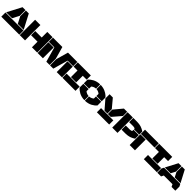

<svg xmlns="http://www.w3.org/2000/svg" viewBox="882 -3444 6188 6188"><g transform="rotate(45 3975.5 -350.0)"><path d="M291 -210H21L277.8 -700.2H411.1V-440.9ZM9.8 0V-189.9H831.1V0ZM431.2 -440.9V-700.2H563L819.8 -210H550.8Z M1090.8 0H850.6V-700.2H1090.8ZM1110.8 -255.9V-445.8H1405.8V-700.2H1646V0H1405.8V-255.9Z M2092.8 -700.2 2210.9 -283.2V0H2063L1918 -509.8H1665.5V-700.2ZM1665.5 0V-490.2H1905.8V0ZM2231 0V-283.2L2348.6 -700.2H2775.9V-509.8H2523.9L2378.9 0ZM2535.6 0V-490.2H2775.9V0Z M3390.6 -700.2V-509.8H3213.9V-210H2973.6V-509.8H2795.4V-700.2ZM2795.4 -1V-190.9H3390.6V-1Z M3650.4 -359.9H3410.2V-532.2Q3436.5 -564 3473.4 -593Q3510.3 -622.1 3560.1 -649.4Q3609.9 -676.8 3674.8 -693.4Q3739.7 -710 3808.6 -710V-520Q3755.4 -516.6 3714.6 -497.6Q3673.8 -478.5 3650.4 -455.1ZM3410.2 -168V-339.8H3650.4V-245.1Q3673.8 -221.7 3714.6 -202.6Q3755.4 -183.6 3808.6 -180.2V9.8Q3739.7 9.8 3675 -6.6Q3610.4 -22.9 3560.5 -50.5Q3510.7 -78.1 3473.9 -107.2Q3437 -136.2 3410.2 -168ZM3828.6 9.8V-180.2Q3880.4 -183.6 3920.7 -202.4Q3960.9 -221.2 3985.4 -245.1V-339.8H4225.6V-168Q4199.2 -136.2 4162.6 -107.2Q4126 -78.1 4076.4 -50.5Q4026.9 -22.9 3962.2 -6.6Q3897.5 9.8 3828.6 9.8ZM3828.6 -520V-710Q3884.3 -710 3937.7 -698.7Q3991.2 -687.5 4033.2 -669.7Q4075.2 -651.9 4113 -627.9Q4150.9 -604 4177.5 -580.6Q4204.1 -557.1 4225.6 -532.2V-359.9H3985.4V-455.1Q3960.9 -479 3920.7 -497.8Q3880.4 -516.6 3828.6 -520Z M4503.4 -210 4245.1 -509.8V-700.2H4393.6L4636.2 -410.2V-210ZM4367.2 0V-189.9H4926.3V0ZM4656.2 -210V-410.2L4898.4 -700.2H5046.4V-509.8L4788.6 -210Z M5065.9 0V-700.2H5306.2V0ZM5326.2 -166V-356H5510.3Q5575.7 -356 5601.1 -384.8V-435.1H5841.3V-270Q5816.4 -253.9 5800.5 -244.4Q5784.7 -234.9 5749.5 -218Q5714.4 -201.2 5682.4 -191.4Q5650.4 -181.6 5603 -173.8Q5555.7 -166 5505.4 -166ZM5326.2 -509.8V-700.2H5505.4Q5555.7 -700.2 5603 -692.4Q5650.4 -684.6 5682.4 -674.8Q5714.4 -665 5749.3 -647.9Q5784.2 -630.9 5800.3 -621.3Q5816.4 -611.8 5841.3 -595.2V-455.1H5601.1V-480Q5574.7 -509.8 5510.3 -509.8Z M6485.8 -509.8H5860.8V-700.2H6485.8ZM5860.8 0V-490.2H6101.1V0Z M7100.6 -700.2V-509.8H6923.8V-210H6683.6V-509.8H6505.4V-700.2ZM6505.4 -1V-190.9H7100.6V-1Z M7521.5 -700.2V-451.2L7437.5 -289.1H7172.4L7388.2 -700.2ZM7120.1 0V-189.9L7162.1 -269H7899.4L7941.4 -189.9V0H7770.5L7728.5 -84H7333.5L7291.5 0ZM7541.5 -451.2V-700.2H7673.3L7889.2 -289.1H7625.5Z"/></g></svg>

Font: Nastup Basic
Style: Regular
Weight: 400
Designer: Maksym Kobuzan
Foundry: Zakznak
Version: Version 1.020;FEAKit 1.0